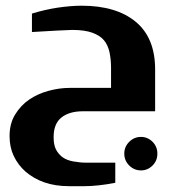

<svg xmlns="http://www.w3.org/2000/svg" viewBox="-20 -386 598 666"><path d="M365.2 -81.1V-150.9Q365.2 -179.2 359.9 -204.6Q354.5 -229.5 340.8 -246.1Q327.1 -262.7 300.3 -272.5Q273.4 -282.2 230 -282.2Q220.2 -282.2 175.3 -279.8Q113.3 -276.4 90.8 -274.9V-338.9Q134.8 -352.5 179.7 -359.4Q226.1 -366.2 263.2 -366.2Q383.8 -366.2 451.2 -310.1Q518.1 -254.4 518.1 -145V0H267.1Q221.2 0 193.8 21Q166 42.5 166 89.8Q166 116.7 174.3 132.8Q183.1 149.4 198.2 160.2Q212.4 169.9 233.4 173.8Q257.8 178.2 276.9 178.2H379.9V248Q350.1 253.9 323.2 256.8Q295.4 259.8 273.9 259.8H219.2Q171.9 259.8 133.8 246.6Q97.2 233.9 68.8 209.5Q42.5 186.5 27.3 154.3Q13.2 124 13.2 85.9Q13.2 43 32.2 11.7Q51.8 -20.5 81.1 -40.5Q110.4 -60.5 147.9 -70.8Q185.5 -81.1 221.2 -81.1ZM469.2 88.9Q492.2 88.9 509.3 106Q525.9 122.6 525.9 147Q525.9 171.4 509.3 188Q492.2 205.1 469.2 205.1Q445.3 205.1 428.2 188Q411.1 170.9 411.1 147Q411.1 123 428.2 106Q445.3 88.9 469.2 88.9Z"/></svg>

Font: SimahzazaarabicW05-Bold
Style: Regular
Weight: 700
Designer: Ahmed zaza
Foundry: Ahmed zaza
Version: Version 1.001